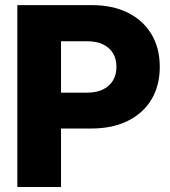

<svg xmlns="http://www.w3.org/2000/svg" viewBox="-20 -748 682 768"><path d="M49.3 0V-727.5H346.7Q430.7 -727.5 491.7 -697Q552.7 -666.5 585.9 -611.1Q619.1 -555.7 619.1 -480.5Q619.1 -405.3 585.7 -349.9Q552.2 -294.4 490.7 -264.2Q429.2 -233.9 344.7 -233.9H150.4V-377.4H329.1Q365.7 -377.4 391.8 -390.1Q418 -402.8 431.9 -426Q445.8 -449.2 445.8 -480.5Q445.8 -512.2 431.9 -535.2Q418 -558.1 391.8 -570.6Q365.7 -583 329.1 -583H224.1V0Z"/></svg>

Font: Inter 28pt ExtraBold
Style: Regular
Weight: 800
Designer: Rasmus Andersson
Foundry: rsms
Version: Version 4.001;git-66647c0bb